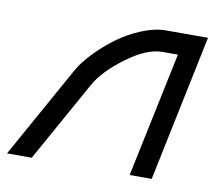

<svg xmlns="http://www.w3.org/2000/svg" viewBox="-73 -572 735 645"><g transform="rotate(10 294.5 -250.0)"><path d="M163.6 -313Q180.2 -342.8 211.2 -375.2Q242.2 -407.7 279.8 -435.5Q317.4 -463.4 361.6 -481.4Q405.8 -499.5 443.8 -499.5H586.9L482.9 0H407.7L497.1 -426.3H443.8Q391.6 -426.3 323.5 -376Q255.4 -325.7 228 -276.9L73.7 0H-10.7Z"/></g></svg>

Font: Anka/Coder
Style: Italic
Weight: 400
Italic angle: -12°
Monospace: yes
Version: Version 001.100